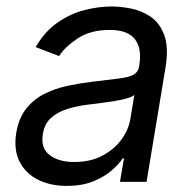

<svg xmlns="http://www.w3.org/2000/svg" viewBox="-20 -573 604 605"><path d="M190.3 12.8Q138.5 12.8 99.4 -6.9Q60.4 -26.6 41.5 -64.1Q22.7 -101.6 31.2 -154.8Q39.4 -201.7 62.9 -231Q86.3 -260.3 119.9 -277.2Q153.4 -294 192.3 -302.4Q231.2 -310.7 269.9 -315.3Q320.3 -321.7 351.9 -325.3Q383.5 -328.8 399.5 -337Q415.5 -345.2 419 -365.1V-367.9Q427.6 -420.1 405.2 -449.4Q382.8 -478.7 325.3 -478.7Q265.6 -478.7 225.5 -452.4Q185.4 -426.1 166.2 -396.3L92.3 -424.7Q121.4 -474.4 161.9 -502.3Q202.4 -530.2 246.8 -541.4Q291.2 -552.6 332.4 -552.6Q358.7 -552.6 391.7 -546.3Q424.7 -540.1 453.7 -521Q482.6 -501.8 497.3 -463.1Q512.1 -424.4 501.4 -359.4L441.8 0H358L370.7 -73.9H366.5Q355.1 -56.1 331.9 -35.9Q308.6 -15.6 273.3 -1.4Q237.9 12.8 190.3 12.8ZM214.5 -62.5Q264.2 -62.5 301.7 -82Q339.1 -101.6 362 -132.5Q384.9 -163.4 390.6 -197.4L403.4 -274.1Q397 -267.8 378.2 -262.6Q359.4 -257.5 335.8 -253.7Q312.1 -250 290 -247.3Q267.8 -244.7 254.3 -242.9Q220.9 -238.6 190.9 -229.2Q160.9 -219.8 140.4 -201.2Q120 -182.5 115.1 -150.6Q107.6 -106.9 136 -84.7Q164.4 -62.5 214.5 -62.5Z"/></svg>

Font: Inter UI
Style: Italic
Weight: 400
Italic angle: -9.39999°
Designer: Rasmus Andersson
Foundry: rsms
Version: 3.2;8d6f07862